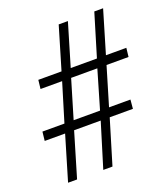

<svg xmlns="http://www.w3.org/2000/svg" viewBox="-132 -808 791 902"><g transform="rotate(-20 263.5 -357.0)"><path d="M235 -458H366L310 -267H178ZM98 0 164 -222H297L229 0H275L342 -222H458L462 -267H355L412 -458H522L527 -502H425L488 -714H444L380 -502H249L312 -714H266L203 -502H87L82 -458H190L132 -267H22L17 -222H119L53 0Z"/></g></svg>

Font: Noto Sans UI SemiCondensed Light
Style: Italic
Weight: 300
Width: 4
Designer: Monotype Design Team
Foundry: Monotype Imaging Inc.
Version: 1.001